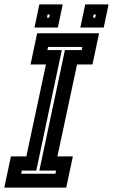

<svg xmlns="http://www.w3.org/2000/svg" viewBox="-44 -851 513 871"><path d="M-24.5 0 5.5 -141.5H75.5L164.5 -558.5H94.5L124.5 -700H405.5L375.5 -558.5H305.5L216.5 -141.5H286.5L256.5 0ZM52 -63H207.5L210.5 -77H134.5L250.5 -624H326.5L329.5 -638H174L171 -624H236.5L120.5 -77H55ZM320.5 -726 342.5 -831H448.5L426.5 -726ZM112.5 -726 134.5 -831H240.5L218.5 -726ZM169 -771H179L182 -785H172ZM378 -771H388L391 -785H381Z"/></svg>

Font: Tourney Condensed Regular
Style: Bold Italic
Weight: 700
Width: 3
Italic angle: -12°
Designer: Tyler Finck
Foundry: Etcetera Type Co
Version: Version 1.010; ttfautohint (v1.8.3)